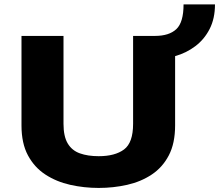

<svg xmlns="http://www.w3.org/2000/svg" viewBox="-20 -868 1026 898"><path d="M441.5 11Q373 11 308.5 -3.5Q244 -18 192.5 -51.5Q141 -85 110.8 -141.2Q80.5 -197.5 80.5 -281.5V-700H277V-289Q277 -230 296.8 -197Q316.5 -164 353.5 -150.8Q390.5 -137.5 441.5 -137.5Q518 -137.5 560.2 -169Q602.5 -200.5 602.5 -289V-700H704.5Q771 -700 804.8 -731.8Q838.5 -763.5 838.5 -847.5H985.5Q985.5 -781.5 960.5 -732.5Q935.5 -683.5 893.2 -651.8Q851 -620 799 -605.5V-281.5Q799 -197.5 769.5 -141.2Q740 -85 689.5 -51.5Q639 -18 574.8 -3.5Q510.5 11 441.5 11Z"/></svg>

Font: Trispace SemiExpanded ExtraBold
Style: Regular
Weight: 800
Width: 6
Designer: Tyler Finck
Foundry: Etcetera Type Company
Version: Version 1.210; ttfautohint (v1.8.3)